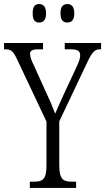

<svg xmlns="http://www.w3.org/2000/svg" viewBox="-25 -926 518 946"><path d="M307 -815C326 -815 341 -826 341 -860C341 -895 326 -906 307 -906C287 -906 273 -895 273 -860C273 -826 287 -815 307 -815ZM168 -815C187 -815 202 -826 202 -860C202 -895 187 -906 168 -906C148 -906 136 -895 136 -860C136 -826 148 -815 168 -815ZM122 0H350V-31H328C287 -31 267 -42 267 -112V-328L406 -621C430 -672 443 -683 468 -683H473V-714H294V-683H323C356 -683 370 -675 370 -654C370 -641 366 -625 353 -598L291 -465C272 -423 257 -390 247 -366C233 -403 217 -440 197 -482L141 -606C131 -626 123 -646 123 -659C123 -673 129 -683 162 -683H187V-714H-5V-683H1C30 -683 40 -674 59 -634L204 -327V-110C204 -42 185 -31 142 -31H122Z"/></svg>

Font: Noto Serif Armenian ExtraCondensed Light
Style: Regular
Weight: 300
Width: 2
Designer: Monotype Design Team
Foundry: Monotype Imaging Inc.
Version: Version 2.008